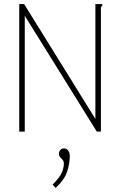

<svg xmlns="http://www.w3.org/2000/svg" viewBox="-20 -643 590 938"><path d="M74 -623H98L446 -62V-623H480V-616Q475 -613 473.5 -606.5Q472 -600 473 -584V0H453L101 -566V0H74ZM252 275 237 259Q272 224 282 200Q292 176 292 157Q292 145 286 138Q280 131 274 125Q268 119 268 108Q268 97 275 89.5Q282 82 293 82Q305 82 313 92.5Q321 103 321 121Q321 152 309 192.5Q297 233 252 275Z"/></svg>

Font: Inconsolata SemiExpanded ExtraLight
Style: Regular
Weight: 200
Width: 6
Monospace: yes
Designer: Raph Levien, Cyreal, Brenton Simpson
Foundry: Raph Levien, Cyreal, Google
Version: Version 3.001; ttfautohint (v1.8.2.53-6de2)